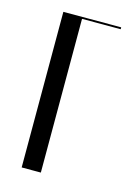

<svg xmlns="http://www.w3.org/2000/svg" viewBox="-84 -543 412 590"><g transform="rotate(15 121.5 -247.5)"><path d="M44 0H105V-489H228V-495H44Z"/></g></svg>

Font: Moniqa Display
Style: Regular
Weight: 400
Designer: Rajesh Rajput
Foundry: Rajesh Rajput
Version: Version 1.000